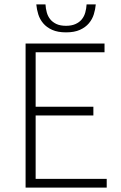

<svg xmlns="http://www.w3.org/2000/svg" viewBox="-20 -858 555 878"><path d="M97 0V-659H458V-619H143V-370H407V-330H143V-40H468V0ZM282 -710Q244 -710 218.5 -721.5Q193 -733 177.5 -751.5Q162 -770 155 -792.5Q148 -815 146 -838H188Q189 -819 194 -801Q199 -783 210 -769.5Q221 -756 238.5 -748Q256 -740 282 -740Q307 -740 325 -748Q343 -756 354 -769.5Q365 -783 370 -801Q375 -819 376 -838H418Q416 -815 409 -792.5Q402 -770 386.5 -751.5Q371 -733 345.5 -721.5Q320 -710 282 -710Z"/></svg>

Font: Giro Light
Style: Regular
Weight: 300
Designer: Paul D. Hunt
Foundry: Adobe Systems Incorporated
Version: Version 1.000;PS 1.0;hotconv 1.0.88;makeotf.lib2.5.647800